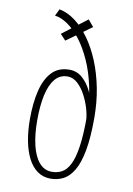

<svg xmlns="http://www.w3.org/2000/svg" viewBox="-89 -841 628 908"><g transform="rotate(10 225.0 -387.0)"><path d="M219 -22V11Q182.5 11 155.2 -8.5Q128 -28 110 -63.2Q92 -98.5 83 -146.5Q74 -194.5 74 -251Q74 -327.5 88.2 -386.2Q102.5 -445 134 -478.5Q165.5 -512 218 -512Q253.5 -512 279.2 -489.8Q305 -467.5 321.8 -434.5Q338.5 -401.5 347.8 -368.5Q357 -335.5 359 -314L337 -291Q336 -314.5 326.8 -346.2Q317.5 -378 301.5 -408.2Q285.5 -438.5 263.5 -458.8Q241.5 -479 215 -479Q178.5 -479 155 -451Q131.5 -423 120.2 -371.8Q109 -320.5 109 -251Q109 -182.5 121.2 -131Q133.5 -79.5 158 -50.8Q182.5 -22 219 -22ZM122 -785Q161.5 -777.5 198.5 -749.8Q235.5 -722 267.2 -677.8Q299 -633.5 322.8 -575.8Q346.5 -518 359.8 -450.2Q373 -382.5 373 -308Q373 -213 361.5 -151Q350 -89 329 -53.5Q308 -18 280 -3.5Q252 11 219 11V-22Q245.5 -22 267 -33.5Q288.5 -45 304.2 -75.5Q320 -106 328.5 -162.2Q337 -218.5 337 -308Q337 -385.5 322.8 -452Q308.5 -518.5 284.2 -572.5Q260 -626.5 230 -665.5Q200 -704.5 167.8 -726.5Q135.5 -748.5 106 -752ZM266 -762 293 -730 174 -644 148 -672Z"/></g></svg>

Font: League Mono Thin Condensed
Style: Regular
Weight: 100
Width: 1
Designer: Tyler Finck
Foundry: The League of Moveable Type / Tyler Finck
Version: Version 2.300;RELEASE